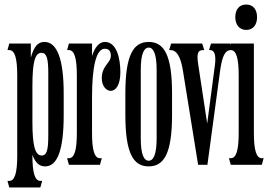

<svg xmlns="http://www.w3.org/2000/svg" viewBox="-20 -727 1193 847"><path d="M21 71H13L21 100H158L166 71H158C134 71 123 36 123 -40V-44C136 -9 153 7 179 7C234 7 261 -67 261 -220V-315C261 -465 232 -542 176 -542C147 -542 130 -522 116 -473V-535H21L13 -506H21C45 -506 56 -471 56 -395V-40C56 36 45 71 21 71ZM123 -189V-346C123 -453 134 -494 163 -494C185 -494 193 -471 193 -406V-129C193 -64 186 -41 164 -41C135 -41 123 -83 123 -189Z M429 -29H421C397 -29 386 -64 386 -140V-298C386 -432 404 -512 442 -512C463 -512 469 -498 469 -481C469 -449 429 -438 429 -382C429 -312 511 -294 511 -409C511 -468 495 -542 443 -542C418 -542 399 -520 386 -480V-535H284L276 -506H284C308 -506 319 -471 319 -395V-140C319 -64 308 -29 284 -29H276L284 0H421Z M601 -116V-419C601 -489 615 -517 636 -517C657 -517 671 -489 671 -419V-116C671 -46 657 -18 636 -18C615 -18 601 -46 601 -116ZM533 -220C533 -49 569 7 636 7C703 7 739 -49 739 -220V-315C739 -486 703 -542 636 -542C569 -542 533 -486 533 -315Z M951 -415C960 -478 972 -506 999 -506H1004L995 -535H911L902 -506H907C926 -506 934 -485 928 -439L894 -182L855 -439C848 -485 849 -506 876 -506H881L872 -535H735L726 -506H732C759 -506 777 -478 787 -415L854 0H895Z M998 0H1135L1143 -29H1135C1111 -29 1100 -64 1100 -140V-535H998L990 -506H998C1022 -506 1033 -471 1033 -395V-140C1033 -64 1022 -29 998 -29H990ZM1018 -651C1018 -617 1037 -595 1066 -595C1096 -595 1114 -617 1114 -651C1114 -686 1096 -707 1066 -707C1036 -707 1018 -686 1018 -651Z"/></svg>

Font: Americaine Condensed
Style: Regular
Weight: 400
Width: 3
Designer: Alan Madić
Foundry: ESAD Valence
Version: Version 0.001;Glyphs 3.1.2 (3151)